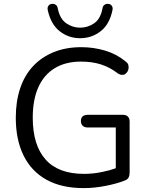

<svg xmlns="http://www.w3.org/2000/svg" viewBox="-20 -956 766 985"><path d="M409 9Q296 9 218.5 -34Q141 -77 101 -158Q61 -239 61 -352Q61 -436 83.5 -503Q106 -570 149.5 -616.5Q193 -663 255.5 -688.5Q318 -714 397 -714Q460 -714 519 -696.5Q578 -679 624 -641Q636 -632 638 -624Q640 -616 640 -611Q640 -605 637.5 -596.5Q635 -588 627.5 -580.5Q620 -573 613.5 -572.5Q607 -572 606 -572Q596 -572 585 -579Q544 -611 498 -625.5Q452 -640 396 -640Q316 -640 260.5 -606Q205 -572 176.5 -508Q148 -444 148 -352Q148 -212 213.5 -138Q279 -64 411 -64Q459 -64 505 -74Q541 -81 574 -93V-302H431Q413 -302 404 -311Q395 -320 395 -335Q395 -351 404 -359Q413 -367 431 -367H610Q627 -367 636 -358Q645 -349 645 -332V-71Q645 -56 640 -46Q635 -36 623 -31Q581 -14 522.5 -2.5Q464 9 409 9ZM391 -760Q332 -760 286.5 -795.5Q241 -831 225 -904Q222 -918 229 -927Q236 -936 247 -936Q255 -937 261.5 -934Q268 -931 271.5 -926Q275 -921 276 -914Q287 -859 320 -836.5Q353 -814 391 -814Q430 -814 463 -836.5Q496 -859 506 -914Q507 -921 510.5 -926Q514 -931 520.5 -934Q527 -937 535 -936Q546 -936 553 -927Q560 -918 557 -904Q542 -831 496 -795.5Q450 -760 391 -760Z"/></svg>

Font: Nunito
Style: Regular
Weight: 400
Designer: Vernon Adams
Foundry: Vernon Adams
Version: Version 3.602